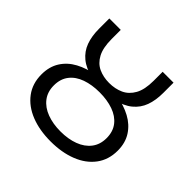

<svg xmlns="http://www.w3.org/2000/svg" viewBox="-167 -821 998 998"><g transform="rotate(45 332.0 -322.0)"><path d="M332 12Q250 12 187 -13Q124 -38 88 -86Q52 -134 52 -201Q52 -258 78 -299Q104 -340 149.5 -364.5Q195 -389 251 -398V-375Q194 -388 160 -416Q126 -444 111 -485Q96 -526 96 -581V-656H180V-590Q180 -525 200 -487.5Q220 -450 254.5 -434Q289 -418 332 -418Q376 -418 411 -434Q446 -450 467 -487.5Q488 -525 488 -590V-656H568V-581Q568 -526 553 -485Q538 -444 504 -416Q470 -388 413 -375V-398Q469 -389 514.5 -364.5Q560 -340 586.5 -299Q613 -258 613 -201Q613 -134 577 -86Q541 -38 477.5 -13Q414 12 332 12ZM332 -61Q388 -61 432 -77.5Q476 -94 501 -126.5Q526 -159 526 -206Q526 -254 501 -286Q476 -318 432 -333.5Q388 -349 332 -349Q276 -349 232 -333.5Q188 -318 163 -286Q138 -254 138 -206Q138 -159 163 -126.5Q188 -94 232 -77.5Q276 -61 332 -61Z"/></g></svg>

Font: Source Sans 3
Style: Regular
Weight: 400
Designer: Paul D. Hunt
Foundry: Adobe
Version: Version 3.046;hotconv 1.0.118;makeotfexe 2.5.65603